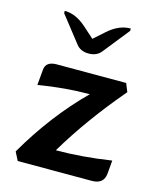

<svg xmlns="http://www.w3.org/2000/svg" viewBox="-99 -702 633 772"><g transform="rotate(15 217.5 -316.0)"><path d="M356.4 0H48.3L30.3 -35.2Q129.9 -207 258.8 -334.5Q156.7 -334.5 45.4 -315.9L51.3 -381.8Q54.7 -416 99.6 -416H388.2L402.3 -381.3Q274.4 -231.4 185.1 -81.5Q293 -81.5 415 -100.1L410.2 -44.4Q406.2 0 356.4 0ZM349.6 -632.3V-622.6L263.2 -514.2Q245.1 -491.2 211.4 -491.2Q177.2 -491.2 159.7 -514.2L74.7 -622.6V-632.3Q121.6 -632.3 166 -592.3L210.9 -552.2L255.9 -592.3Q300.8 -632.3 349.6 -632.3Z"/></g></svg>

Font: Bainsley
Style: Bold
Weight: 700
Designer: Paul James MIller
Foundry: High-Logic / Made with FontCreator
Version: Version 1.411;March 28, 2021;FontCreator 13.0.0.2683 64-bit